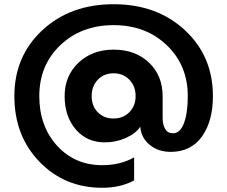

<svg xmlns="http://www.w3.org/2000/svg" viewBox="-20 -715 1076 909"><path d="M166 -260Q166 -118 250 -25.5Q334 67 464 67Q550 67 615 30V139Q551 174 464 174Q286 174 167 51Q48 -72 48 -260Q48 -449 180.5 -572Q313 -695 518 -695Q723 -695 855.5 -572Q988 -449 988 -260Q988 -141 936 -68.5Q884 4 788 4Q729 4 688.5 -29.5Q648 -63 644 -115Q623 -83 576 -62Q529 -41 476 -41Q391 -41 338.5 -102.5Q286 -164 286 -260Q286 -356 351.5 -418Q417 -480 518 -480Q621 -480 685.5 -418.5Q750 -357 750 -259V-155Q750 -125 762 -104.5Q774 -84 799 -84Q833 -84 851 -132Q869 -180 869 -260Q869 -406 769.5 -501Q670 -596 518 -596Q365 -596 265.5 -501Q166 -406 166 -260ZM518 -368Q472 -368 443 -337.5Q414 -307 414 -260Q414 -213 443 -183.5Q472 -154 518 -154Q563 -154 592.5 -184Q622 -214 622 -260Q622 -307 592.5 -337.5Q563 -368 518 -368Z"/></svg>

Font: Metropolitano
Style: Bold
Weight: 700
Designer: Fonts by Alex Slobzheninov & Chris M. Simpson / Changes by Cristiano Sobral
Foundry: Fonts by Alex Slobzheninov & Chris M. Simpson / Changes by Cristiano Sobral
Version: Version 1.00;August 30, 2020;FontCreator 13.0.0.2681 64-bit